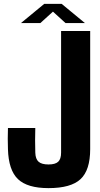

<svg xmlns="http://www.w3.org/2000/svg" viewBox="-20 -960 515 990"><path d="M230 10Q121 10 72.5 -36.5Q24 -83 21 -191Q20 -215 20 -245.5Q20 -276 21 -300H162Q161 -273 161 -236.5Q161 -200 162 -173Q163 -140 179 -126Q195 -112 230 -112Q265 -112 280 -126Q295 -140 295 -173V-800H445V-191Q445 -83 395.5 -36.5Q346 10 230 10ZM88 -841 208 -940H298L418 -841H318L253 -900L188 -841Z"/></svg>

Font: Big Shoulders Text Black
Style: Regular
Weight: 900
Designer: Patric King
Foundry: XO Type Co
Version: Version 1.000; ttfautohint (v1.8.2)